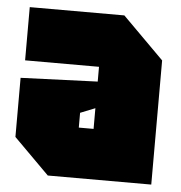

<svg xmlns="http://www.w3.org/2000/svg" viewBox="-45 -603 610 647"><g transform="rotate(5 260.0 -280.0)"><path d="M20 -120V-320L280 -330V-380H30V-560H350L490 -420V0H140ZM230 -220V-170H280V-240Z"/></g></svg>

Font: Tektur Condensed Black
Style: Regular
Weight: 900
Width: 3
Designer: Adam Jagosz
Foundry: Adam Jagosz
Version: Version 1.005;gftools[0.9.30]